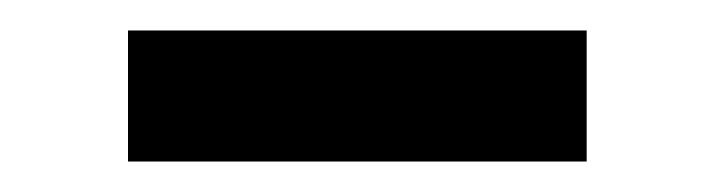

<svg xmlns="http://www.w3.org/2000/svg" viewBox="-20 -335 469 126"><path d="M64 -315H365V-229H64Z"/></svg>

Font: Cairo SemiBold
Style: Regular
Weight: 600
Designer: Mohamed Gaber, the designers of Titillium
Foundry: Kief Type Foundry
Version: Version 2.009; ttfautohint (v1.5.33-1714) -l 8 -r 50 -G 200 